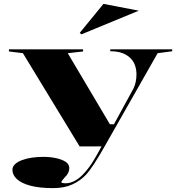

<svg xmlns="http://www.w3.org/2000/svg" viewBox="-20 -754 926 989"><path d="M254 215Q183 215 136.5 202.5Q90 190 67 168.5Q44 147 44 121Q44 104 57.5 91.5Q71 79 94 70.5Q117 62 145 58Q173 54 203 54Q238 54 268.5 60.5Q299 67 318 79.5Q337 92 337 112Q337 124 331.5 136Q326 148 314 159Q306 169 301 175Q296 181 296 184Q296 190 320 190Q343 190 368.5 175.5Q394 161 417 134Q439 110 460 76Q481 42 503 0H390L98 -480L26 -489V-500H408V-489L329 -480L546 -114H567L667 -297Q675 -313 679 -332Q683 -351 683 -371Q683 -394 676 -415.5Q669 -437 653 -453.5Q637 -470 611.5 -480Q586 -490 548 -490V-500H867V-490L792 -480L519 0Q488 55 463.5 92Q439 129 424 145Q394 177 352.5 196Q311 215 254 215ZM399 -577 391 -585 513 -734 695 -699Z"/></svg>

Font: Kalnia SemiExpanded Medium
Style: Regular
Weight: 500
Width: 6
Designer: Frida Medrano
Foundry: Frida Medrano
Version: Version 1.105